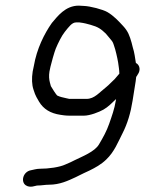

<svg xmlns="http://www.w3.org/2000/svg" viewBox="-20 -647 527 698"><path d="M163.6 -405C164.8 -412.1 178.4 -460.1 182.6 -470C191.2 -490.5 204 -516.8 215.6 -531.2C230.2 -549.3 241.5 -565.5 256.6 -565.5H268.7L281.5 -563.6C284.8 -563.2 294.7 -560.9 309 -556.9C337 -549.1 347.2 -541.5 364.7 -524.8L378.6 -508.2C383.8 -502 387.7 -497.4 389.2 -494.6C392.6 -488.4 394.9 -479.3 398.7 -467.8L402.9 -451.4C405.4 -439.8 407.9 -430.2 409.5 -419.4L412.3 -399.4C413.3 -392.5 413.6 -386.5 413.9 -379.3C408.6 -372.7 404.7 -368 397.3 -359.9L381.1 -344.2C376.3 -339.6 371.9 -334.8 366.1 -330.4C341.8 -311.8 324 -287.5 294.5 -287.5H231.9L219.6 -290.2C209.1 -292.5 197 -295 187.7 -299.9C184.5 -302.6 168.5 -326.9 165 -333.8L161.4 -346.9C158.4 -358.1 157.3 -371.4 159.8 -387C160.6 -392.1 162.6 -398.5 163.6 -405ZM158.1 24.5C197.3 24.5 227.6 9.9 255.2 -2.9L269.7 -10.1C274.9 -12.7 279.8 -15.2 285.4 -17.8L305 -26.9C327 -37.8 347 -48.6 365.9 -66.7C396.1 -95.5 408.6 -129.7 425.6 -162.8C443.5 -197.9 455.1 -237.1 462 -281L473.3 -352C474.2 -357.9 474.7 -361.9 475.1 -367.4C477.3 -369.8 479 -373.2 480.7 -376.2C491.3 -390.3 489.5 -410.2 474 -418.2C470.9 -436.1 469 -455.9 462.6 -475.2L458.4 -491.9C451.3 -516.6 445.8 -532.9 427.9 -552.2C411.4 -569.9 394.3 -589.1 370.3 -603.1C354.2 -612.5 308.1 -624.8 283.9 -625.5C279.7 -625.6 272.2 -626.5 266.2 -626.5C217.3 -626.5 189 -587.3 169.1 -564.2C168.9 -563.9 168.5 -563.4 168.2 -563C141 -524.4 113.6 -469.4 103.1 -407.6C102 -401.2 99.8 -393.1 98.8 -387C94.8 -361.7 95.9 -338.5 101.7 -321.4L107.2 -305.4C109.4 -299 114.2 -290.8 121.9 -277.5C138.1 -250.3 163.5 -234.9 199.6 -229.6L213.5 -227.6C220.4 -226.6 228.1 -226.5 237.9 -226.5H284.9C307.2 -226.5 340.3 -239.6 355.9 -248.4C373.4 -258.2 387.2 -273 402 -287L401 -281C396.3 -251.3 386.1 -223.5 377 -197.3C367.6 -170.4 355.5 -148.4 339.7 -121.8C324 -95.3 278.9 -78.2 250.2 -64L236.9 -57.4C232.8 -55.4 223.9 -51.9 217.9 -49.1C197.1 -39.2 157.3 -33.5 124.3 -33.5C112.8 -33.5 100.7 -29.5 93.4 -28.3C63.5 -23.5 54.5 13.6 73.7 26.6C89.8 37.6 109.9 27.5 114.6 27.5C131.7 27.5 143.3 24.5 158.1 24.5Z"/></svg>

Font: CiSf OpenHand
Style: BdObl
Weight: 400
Foundry: Cannot Into Space Fonts
Version: Version 0.7892